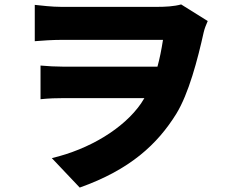

<svg xmlns="http://www.w3.org/2000/svg" viewBox="-20 -777 1040 867"><path d="M137 -755V-591C170 -594 221 -597 258 -597H716C709 -552 701 -512 691 -476H265C234 -476 194 -478 163 -481V-329C202 -333 234 -334 271 -334H632L617 -310C539 -197 384 -103 214 -63L340 70C568 -11 691 -126 776 -263C832 -354 872 -506 900 -632C904 -649 911 -666 918 -682L798 -757C766 -748 726 -746 690 -746H257C213 -746 167 -752 137 -755Z"/></svg>

Font: Noto Sans JP Black
Style: Regular
Weight: 900
Designer: Ryoko NISHIZUKA 西塚涼子 (kana, bopomofo & ideographs); Paul D. Hunt (Latin, Greek & Cyrillic); Sandoll Communications 산돌커뮤니
Foundry: Adobe
Version: Version 2.002;hotconv 1.0.116;makeotfexe 2.5.65601